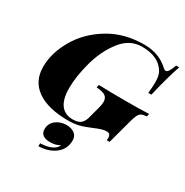

<svg xmlns="http://www.w3.org/2000/svg" viewBox="-193 -778 1131 1175"><g transform="rotate(30 372.5 -190.5)"><path d="M584 0Q585 -5 585 -15Q585 -47 559 -47Q542 -47 523 -41.5Q504 -36 474 -23Q423 -1 390 6.5Q357 14 319 14Q176 14 99 -40Q22 -94 22 -195Q22 -293 79.5 -392.5Q137 -492 244 -557Q351 -622 492 -622Q596 -622 666 -557Q675 -548 683 -548Q693 -548 702.5 -562Q712 -576 723 -608H745Q713 -516 681 -378H659Q664 -421 664 -453Q664 -477 661 -494Q658 -511 650 -526Q605 -604 486 -604Q400 -604 341 -528.5Q282 -453 253.5 -349Q225 -245 225 -162Q225 -84 254 -45Q283 -6 339 -6Q379 -6 398 -24Q417 -42 426 -86L444 -153Q450 -176 450 -193Q450 -221 430.5 -234Q411 -247 369 -249L373 -269Q441 -266 564 -266Q674 -266 728 -269L724 -249Q699 -247 687 -241Q675 -235 666.5 -218.5Q658 -202 648 -163L604 0ZM404 106Q404 166 358 202.5Q312 239 240 241V220Q287 219 318 204.5Q349 190 357 166Q329 184 290 184Q220 184 220 131Q220 91 251 66.5Q282 42 327 42Q358 42 381 58Q404 74 404 106Z"/></g></svg>

Font: Playfair Display SC Black
Style: Italic
Weight: 900
Italic angle: -14°
Designer: Claus Eggers Sørensen
Foundry: Claus Eggers Sørensen
Version: Version 1.200; ttfautohint (v1.6)